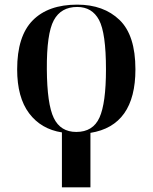

<svg xmlns="http://www.w3.org/2000/svg" viewBox="-20 -568 659 828"><path d="M247 240H370V5Q564 -26 564 -269Q564 -416 495.5 -482Q427 -548 313 -548Q188 -548 121 -480Q54 -412 54 -269Q54 -148 105.5 -79.5Q157 -11 247 3ZM309 1Q241 1 212 -59Q183 -119 182 -269Q181 -423 212 -480.5Q243 -538 313 -538Q377 -538 407 -482Q437 -426 437 -269Q437 -123 409 -61Q381 1 309 1Z"/></svg>

Font: Noto Serif Display Semi
Style: Regular
Weight: 600
Designer: Monotype Design Team
Foundry: Monotype Imaging Inc.
Version: Version 1.900